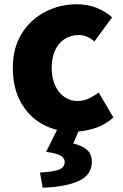

<svg xmlns="http://www.w3.org/2000/svg" viewBox="-20 -603 577 899"><path d="M323 14Q243 14 179 -21.5Q115 -57 77.5 -124Q40 -191 40 -285Q40 -379 81.5 -445.5Q123 -512 191.5 -547.5Q260 -583 339 -583Q391 -583 432 -566.5Q473 -550 505 -522L422 -409Q403 -425 385.5 -432Q368 -439 350 -439Q311 -439 282 -420Q253 -401 237.5 -366.5Q222 -332 222 -285Q222 -238 238 -203Q254 -168 281.5 -149Q309 -130 343 -130Q370 -130 395 -141.5Q420 -153 442 -170L511 -53Q469 -16 418.5 -1Q368 14 323 14ZM180 276 167 205Q233 201 258 190.5Q283 180 283 155Q283 139 266 127Q249 115 196 108L252 -5H355L323 69Q366 79 388 99Q410 119 410 155Q410 215 350 243.5Q290 272 180 276Z"/></svg>

Font: Noto Sans SC Black
Style: Regular
Weight: 900
Designer: Ryoko NISHIZUKA  (kana, bopomofo & ideographs); Paul D. Hunt (Latin, Greek & Cyrillic); Sandoll Communications , Soo-you
Foundry: Adobe
Version: Version 2.004-H2;hotconv 1.0.118;makeotfexe 2.5.65603